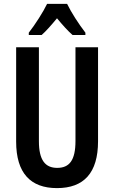

<svg xmlns="http://www.w3.org/2000/svg" viewBox="-20 -957 587 987"><path d="M325 -937H222C203 -897 161 -831 128 -789V-777H194C216 -796 244 -828 273 -863C302 -828 328 -799 353 -777H419V-789C383 -836 347 -892 325 -937ZM484 -231V-714H368V-232C368 -132 336 -94 274 -94C213 -94 180 -133 180 -231V-714H63V-229C63 -67 137 10 273 10C411 10 484 -68 484 -231Z"/></svg>

Font: Noto Sans Armenian ExtraCondensed SemiBold
Style: Regular
Weight: 600
Width: 2
Designer: Monotype Design Team
Foundry: Monotype Imaging Inc.
Version: Version 2.008